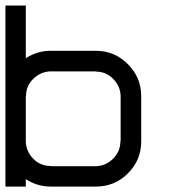

<svg xmlns="http://www.w3.org/2000/svg" viewBox="-20 -687 707 707"><path d="M333.3 -75Q369.2 -75.8 396.2 -102.5Q423.3 -129.2 423.3 -166.7H424.2V-333.3Q423.3 -369.2 397.1 -396.2Q370.8 -423.3 333.3 -423.3V-424.2H166.7Q130 -423.3 102.9 -397.1Q75.8 -370.8 75.8 -333.3H75V-166.7Q75.8 -130 102.1 -102.9Q128.3 -75.8 166.7 -75.8V-75ZM333.3 0H166.7Q116.7 0 75 -27.5V0H0V-666.7H75V-472.5Q116.7 -500 166.7 -500H333.3Q401.7 -500 450.8 -450.8Q500 -401.7 500 -333.3V-166.7Q500 -97.5 451.2 -48.8Q402.5 0 333.3 0Z"/></svg>

Font: 0xA000-Squareish-Mono
Style: Squareish-Mono
Weight: 400
Version: Version 0.1